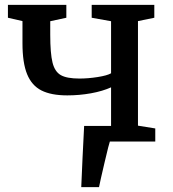

<svg xmlns="http://www.w3.org/2000/svg" viewBox="-20 -575 701 780"><path d="M71.3 -489.3 12.2 -502.9V-555.2H249.5V-502.9L184.1 -488.8V-434.6Q184.1 -357.9 193.4 -320.8Q202.6 -283.7 227.1 -269.8Q251.5 -255.9 302.7 -255.9Q337.9 -255.9 376.7 -262Q415.5 -268.1 431.2 -277.3V-488.8L352.5 -502.9V-555.2H606.9V-502.9L540.5 -489.3V-64.5L610.8 -53.2V0H426.3Q423.3 6.3 405 84.2Q386.7 162.1 382.3 185.1H310.1Q311.5 145 315.4 64.7Q319.3 -15.6 321.8 -63.5H431.2V-220.2Q397 -204.6 349.6 -196Q302.2 -187.5 253.4 -187.5Q188 -187.5 148.4 -207.5Q108.9 -227.5 90.1 -273.7Q71.3 -319.8 71.3 -399.4Z"/></svg>

Font: Merriweather
Style: Regular
Weight: 400
Designer: Eben Sorkin
Foundry: Eben Sorkin
Version: Version 1.584; ttfautohint (v1.6)